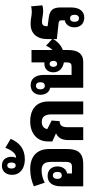

<svg xmlns="http://www.w3.org/2000/svg" viewBox="552 -1472 930 2075"><g transform="rotate(-90 1017.5 -434.0)"><path d="M445 -369C445 -492 374 -573 228 -573C159 -573 94 -558 42 -533L81 -416C120 -436 166 -450 213 -450C292 -450 306 -407 306 -340V-195C306 -133 289 -122 251 -122H181V-175C228 -181 257 -225 257 -280C257 -339 220 -385 154 -385C88 -385 42 -340 42 -240V0H282C416 0 445 -73 445 -179ZM160 -232C135 -232 122 -249 122 -280C122 -309 135 -328 160 -328C185 -328 198 -309 198 -280C198 -250 185 -232 160 -232Z M333 -631C445 -631 513 -687 555 -784L458 -842C435 -779 398 -726 354 -726H351C357 -740 361 -756 361 -774C361 -840 325 -879 264 -879C201 -879 166 -831 166 -770C166 -678 240 -631 333 -631ZM267 -730C246 -730 234 -748 234 -775C234 -802 246 -821 267 -821C289 -821 299 -803 299 -775C299 -748 289 -730 267 -730Z M743 -573C614 -573 527 -498 527 -384V-334L613 -295V-293C571 -275 542 -234 542 -167V0H681V-173C681 -227 699 -255 746 -255L753 -341L660 -389C668 -425 691 -448 739 -448C796 -448 819 -408 819 -347V0H959V-376C959 -505 876 -573 743 -573Z M1135 -568C1069 -568 1031 -522 1031 -463C1031 -408 1060 -364 1107 -358V0H1389C1474 0 1515 -58 1515 -162V-220C1562 -238 1606 -274 1637 -332L1562 -402C1548 -372 1532 -349 1515 -332V-559H1381V-419C1377 -420 1372 -420 1368 -420C1304 -420 1274 -375 1274 -323C1274 -258 1318 -221 1381 -209V-178C1381 -132 1363 -126 1334 -126H1246V-424C1246 -524 1200 -568 1135 -568ZM1128 -415C1104 -415 1090 -433 1090 -463C1090 -493 1104 -511 1128 -511C1153 -511 1167 -493 1167 -463C1167 -432 1153 -415 1128 -415ZM1365 -282C1346 -282 1333 -298 1333 -322C1333 -346 1346 -364 1365 -364C1385 -364 1398 -347 1398 -322C1398 -298 1385 -282 1365 -282Z M1975 -243C1975 -325 1948 -362 1862 -373L1772 -385V-400C1772 -427 1786 -446 1819 -446C1854 -446 1895 -433 1934 -433C1962 -433 1978 -435 1998 -442L1987 -563C1970 -559 1949 -556 1926 -556C1885 -556 1851 -569 1797 -569C1698 -569 1633 -506 1633 -386V-285L1808 -266C1832 -263 1836 -250 1836 -232V-199C1790 -192 1760 -149 1760 -94C1760 -35 1798 11 1864 11C1929 11 1975 -33 1975 -133ZM1858 -142C1882 -142 1896 -125 1896 -94C1896 -64 1882 -46 1858 -46C1833 -46 1820 -64 1820 -94C1820 -124 1833 -142 1858 -142Z"/></g></svg>

Font: Noto Sans Thai Looped ExtraCondensed ExtraBold
Style: Regular
Weight: 800
Width: 2
Designer: Sasikarn Vongin, Ben Mitchell
Foundry: The Fontpad Ltd
Version: Version 1.001